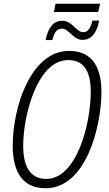

<svg xmlns="http://www.w3.org/2000/svg" viewBox="-20 -996 585 1026"><path d="M268 -932H505L515 -976H277ZM224 -782H260C270 -824 284 -843 311 -843C349 -843 370 -783 421 -783C466 -783 496 -815 510 -886H474C462 -840 448 -824 424 -824C389 -824 365 -885 314 -885C265 -885 237 -849 224 -782ZM224 10C438 10 522 -316 522 -506C522 -653 460 -724 349 -724C146 -724 48 -426 48 -217C48 -71 105 10 224 10ZM227 -40C146 -40 104 -99 104 -217C104 -375 177 -675 345 -675C425 -675 465 -619 465 -506C465 -336 391 -40 227 -40Z"/></svg>

Font: Noto Sans Condensed Light
Style: Italic
Weight: 300
Width: 3
Italic angle: -12°
Designer: Monotype Design Team
Foundry: Monotype Imaging Inc.
Version: Version 2.013